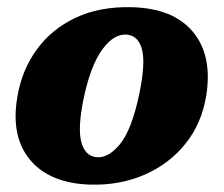

<svg xmlns="http://www.w3.org/2000/svg" viewBox="-20 -500 622 534"><path d="M345.5 -480Q461.5 -477.5 516.5 -411.5Q571.5 -345.5 553.5 -233.5Q541 -156.5 495.8 -100.2Q450.5 -44 382.2 -14.2Q314 15.5 232.5 13.5Q119 10.5 64 -55Q9 -120.5 28.5 -232Q41 -305.5 82.2 -362.2Q123.5 -419 190 -450.5Q256.5 -482 345.5 -480ZM246.5 -63Q280 -58.5 313.2 -98.5Q346.5 -138.5 367.5 -239.5Q384.5 -321 375.5 -360Q366.5 -399 335 -403.5Q297.5 -408 264.2 -362Q231 -316 212 -223Q196 -144 206 -105.5Q216 -67 246.5 -63Z"/></svg>

Font: Fraunces 9pt Soft
Style: Bold Italic
Weight: 700
Italic angle: -16°
Version: Version 1.000;[b76b70a41]